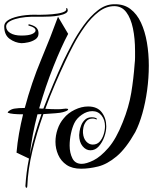

<svg xmlns="http://www.w3.org/2000/svg" viewBox="-44 -782 762 907"><path d="M81 105Q77 105 76 97Q78 65 82 33Q86 1 93 -33L34 -61Q38 -107 46 -152Q54 -197 65 -242Q12 -242 -6 -249Q-11 -251 0 -259Q11 -267 25 -269Q43 -272 73 -272Q105 -392 150.5 -500.5Q196 -609 230 -703L278 -622Q246 -562 208.5 -468Q171 -374 141 -270Q146 -269 151 -269Q156 -269 161 -269Q184 -329 208 -386Q232 -443 256 -495Q272 -528 296 -573.5Q320 -619 351 -662Q382 -705 418.5 -733.5Q455 -762 496 -762Q541 -763 572 -739.5Q603 -716 622 -675Q641 -634 650 -581.5Q659 -529 659 -472Q659 -414 651 -355.5Q643 -297 628.5 -246Q614 -195 595 -158Q551 -80 506.5 -43Q462 -6 419.5 4.5Q377 15 339 15Q297 15 270.5 -3Q244 -21 231 -50.5Q218 -80 218 -112Q218 -142 228 -171.5Q238 -201 257 -223Q277 -248 309 -263.5Q341 -279 372 -279Q416 -279 437 -251Q458 -223 458 -185Q458 -161 448.5 -135Q439 -109 422.5 -90.5Q406 -72 383 -72Q362 -72 346 -91.5Q330 -111 330 -144Q330 -149 332 -162.5Q334 -176 340 -191Q346 -206 358 -217Q370 -228 389 -228Q404 -228 411 -223Q414 -222 414 -220Q414 -216 405 -220Q403 -222 394 -222Q374 -222 363.5 -209Q353 -196 350 -180Q347 -164 348 -154Q350 -128 363.5 -113.5Q377 -99 394 -99Q414 -99 426.5 -112.5Q439 -126 445.5 -146.5Q452 -167 452 -186Q452 -216 435.5 -236.5Q419 -257 392 -257Q367 -257 342.5 -240Q318 -223 307 -200Q297 -179 291 -150.5Q285 -122 285 -94Q285 -60 298 -34Q311 -8 342 -8Q364 -8 397.5 -24.5Q431 -41 468 -83.5Q505 -126 536 -205Q565 -277 576 -343.5Q587 -410 592 -480Q594 -496 594 -511Q594 -526 594 -541Q594 -600 584 -648Q574 -696 552.5 -724.5Q531 -753 496 -753Q457 -753 422 -726Q387 -699 357 -657Q327 -615 303.5 -570.5Q280 -526 264 -491Q240 -440 216 -384Q192 -328 170 -268Q186 -267 200.5 -266.5Q215 -266 228 -266Q236 -266 243.5 -266.5Q251 -267 257 -268Q260 -268 262.5 -268.5Q265 -269 267 -269Q278 -269 278 -265Q278 -259 253 -252Q243 -249 218 -247Q193 -245 161 -243Q130 -156 109 -69Q88 18 85 97Q85 105 81 105ZM57 -578Q27 -580 1.5 -598.5Q-24 -617 -24 -657Q-24 -677 -1 -689.5Q22 -702 59.5 -708Q97 -714 140 -712Q151 -712 177 -713Q203 -714 228.5 -718Q254 -722 265 -730Q268 -733 268.5 -734.5Q269 -736 269 -737Q268 -743 270.5 -744Q273 -745 275 -739Q279 -727 267.5 -720Q256 -713 236 -709Q216 -705 195 -704Q174 -703 158.5 -703Q143 -703 140 -703Q71 -705 28 -692Q-15 -679 -15 -657Q-15 -638 4.5 -626Q24 -614 57 -614Q92 -614 108 -621.5Q124 -629 124 -638Q124 -652 95 -660Q90 -660 90 -664Q90 -669 98 -666Q120 -660 129 -650Q138 -640 138 -624Q138 -606 123 -596Q108 -586 89 -582Q70 -578 57 -578ZM97 -52Q107 -100 121 -147.5Q135 -195 152 -243Q147 -243 142.5 -242.5Q138 -242 133 -242Q120 -194 111 -145.5Q102 -97 97 -52Z"/></svg>

Font: Festive
Style: Regular
Weight: 400
Designer: Robert E. Leuschke
Foundry: Robert E. Leuschke
Version: Version 1.101; ttfautohint (v1.8.3)